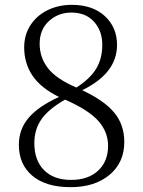

<svg xmlns="http://www.w3.org/2000/svg" viewBox="-20 -760 591 794"><path d="M58 -161Q58 -226 99 -273.5Q140 -321 224 -359Q149 -396 114.5 -447Q80 -498 80 -564Q80 -616 106 -656Q132 -696 177 -718Q222 -740 277 -740Q363 -740 413.5 -693.5Q464 -647 464 -574Q464 -457 320 -387Q413 -343 453.5 -293Q494 -243 494 -173Q494 -88 433 -37Q372 14 272 14Q170 14 114 -33Q58 -80 58 -161ZM403 -575Q403 -632 369 -670Q335 -708 275 -708Q221 -708 182.5 -673Q144 -638 144 -579Q144 -523 178 -478.5Q212 -434 296 -398Q352 -434 377.5 -475.5Q403 -517 403 -575ZM122 -168Q122 -97 162 -56.5Q202 -16 274 -16Q345 -16 386 -54.5Q427 -93 427 -157Q427 -214 387 -259.5Q347 -305 249 -348Q181 -309 151.5 -267Q122 -225 122 -168Z"/></svg>

Font: GL-CurulMinamoto Light
Style: Regular
Weight: 300
Designer: Eunice (kana); Ryoko NISHIZUKA 西塚涼子 (ideographs); Frank Grießhammer (Latin, Greek & Cyrillic); Wenlong ZHANG
Foundry: Gutenberg Labo; Adobe
Version: Version 1.002